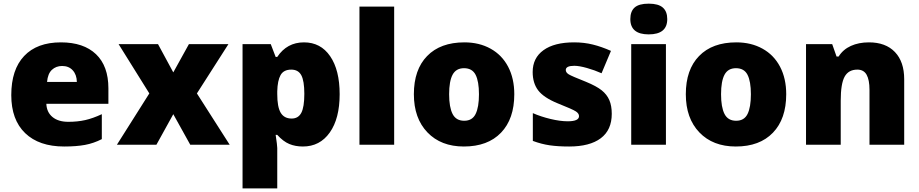

<svg xmlns="http://www.w3.org/2000/svg" viewBox="-20 -796 5057 1056"><path d="M333 9.8Q194.8 9.8 118.4 -63.7Q42 -137.2 42 -272.9Q42 -413.1 112.8 -488Q183.6 -563 314.9 -563Q439.9 -563 508.1 -497.8Q576.2 -432.6 576.2 -310.1V-225.1H234.9Q236.8 -178.7 268.8 -152.3Q300.8 -126 356 -126Q406.2 -126 448.5 -135.5Q490.7 -145 540 -168V-30.8Q495.1 -7.8 447.3 1Q399.4 9.8 333 9.8ZM321.8 -433.1Q288.1 -433.1 265.4 -411.9Q242.7 -390.6 238.8 -345.2H402.8Q401.9 -385.3 380.1 -409.2Q358.4 -433.1 321.8 -433.1Z M801.3 -282.2 632.3 -553.2H849.1L933.1 -397.9L1019 -553.2H1236.3L1063 -282.2L1243.2 0H1026.4L933.1 -168L840.3 0H623Z M1646 9.8Q1604 9.8 1570.8 -4.2Q1537.6 -18.1 1504.9 -54.2H1496.1Q1504.9 3.9 1504.9 18.1V240.2H1314V-553.2H1469.2L1496.1 -482.9H1504.9Q1558.1 -563 1651.9 -563Q1743.7 -563 1795.9 -486.8Q1848.1 -410.6 1848.1 -277.8Q1848.1 -144 1793.7 -67.1Q1739.3 9.8 1646 9.8ZM1582 -413.1Q1540 -413.1 1523.2 -383.1Q1506.3 -353 1504.9 -293.9V-278.8Q1504.9 -207.5 1523.9 -175.8Q1543 -144 1584 -144Q1620.6 -144 1637.2 -175.5Q1653.8 -207 1653.8 -279.8Q1653.8 -351.1 1637.2 -382.1Q1620.6 -413.1 1582 -413.1Z M2147.9 0H1957V-759.8H2147.9Z M2808.6 -277.8Q2808.6 -142.1 2735.6 -66.2Q2662.6 9.8 2531.2 9.8Q2405.3 9.8 2330.8 -67.9Q2256.3 -145.5 2256.3 -277.8Q2256.3 -413.1 2329.3 -488Q2402.3 -563 2534.2 -563Q2615.7 -563 2678.2 -528.3Q2740.7 -493.7 2774.7 -429Q2808.6 -364.3 2808.6 -277.8ZM2450.2 -277.8Q2450.2 -206.5 2469.2 -169.2Q2488.3 -131.8 2533.2 -131.8Q2577.6 -131.8 2595.9 -169.2Q2614.3 -206.5 2614.3 -277.8Q2614.3 -348.6 2595.7 -384.8Q2577.1 -420.9 2532.2 -420.9Q2488.3 -420.9 2469.2 -385Q2450.2 -349.1 2450.2 -277.8Z M3344.7 -169.9Q3344.7 -81.1 3284.2 -35.6Q3223.6 9.8 3110.4 9.8Q3048.8 9.8 3003.4 3.2Q2958 -3.4 2910.6 -21V-173.8Q2955.1 -154.3 3008.1 -141.6Q3061 -128.9 3102.5 -128.9Q3164.6 -128.9 3164.6 -157.2Q3164.6 -171.9 3147.2 -183.3Q3129.9 -194.8 3046.4 -228Q2970.2 -259.3 2939.9 -299.1Q2909.7 -338.9 2909.7 -399.9Q2909.7 -477.1 2969.2 -520Q3028.8 -563 3137.7 -563Q3192.4 -563 3240.5 -551Q3288.6 -539.1 3340.3 -516.1L3288.6 -393.1Q3250.5 -410.2 3208 -422.1Q3165.5 -434.1 3138.7 -434.1Q3091.8 -434.1 3091.8 -411.1Q3091.8 -397 3108.2 -387Q3124.5 -377 3202.6 -346.2Q3260.7 -322.3 3289.3 -299.3Q3317.9 -276.4 3331.3 -245.4Q3344.7 -214.4 3344.7 -169.9Z M3642.6 0H3451.7V-553.2H3642.6ZM3446.8 -690.9Q3446.8 -733.9 3470.7 -754.9Q3494.6 -775.9 3547.9 -775.9Q3601.1 -775.9 3625.5 -754.4Q3649.9 -732.9 3649.9 -690.9Q3649.9 -606.9 3547.9 -606.9Q3446.8 -606.9 3446.8 -690.9Z M4304.2 -277.8Q4304.2 -142.1 4231.2 -66.2Q4158.2 9.8 4026.9 9.8Q3900.9 9.8 3826.4 -67.9Q3752 -145.5 3752 -277.8Q3752 -413.1 3825 -488Q3897.9 -563 4029.8 -563Q4111.3 -563 4173.8 -528.3Q4236.3 -493.7 4270.3 -429Q4304.2 -364.3 4304.2 -277.8ZM3945.8 -277.8Q3945.8 -206.5 3964.8 -169.2Q3983.9 -131.8 4028.8 -131.8Q4073.2 -131.8 4091.6 -169.2Q4109.9 -206.5 4109.9 -277.8Q4109.9 -348.6 4091.3 -384.8Q4072.8 -420.9 4027.8 -420.9Q3983.9 -420.9 3964.8 -385Q3945.8 -349.1 3945.8 -277.8Z M4762.2 0V-301.8Q4762.2 -356.9 4746.3 -385Q4730.5 -413.1 4695.3 -413.1Q4647 -413.1 4625.5 -374.5Q4604 -335.9 4604 -242.2V0H4413.1V-553.2H4557.1L4581.1 -484.9H4592.3Q4616.7 -523.9 4659.9 -543.5Q4703.1 -563 4759.3 -563Q4851.1 -563 4902.1 -509.8Q4953.1 -456.5 4953.1 -359.9V0Z"/></svg>

Font: OpenSans-ExtraBold
Style: Regular
Weight: 800
Foundry: Ascender Corporation
Version: Version 1.10